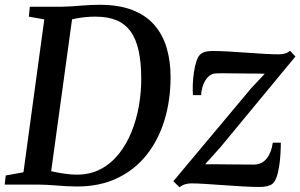

<svg xmlns="http://www.w3.org/2000/svg" viewBox="-26 -771 1254 802"><path d="M98.5 -743H236Q274 -744 313.2 -747.5Q352.5 -751 390.5 -751Q471 -751 527.2 -729Q583.5 -707 618.8 -666.5Q654 -626 670.2 -570.8Q686.5 -515.5 686.5 -450Q686.5 -352.5 661 -269Q635.5 -185.5 585.8 -123.2Q536 -61 463.2 -26.5Q390.5 8 296 8Q274.5 8 253.8 6.8Q233 5.5 212.5 4Q192 2.5 172 1.2Q152 0 132.5 0H-6.5L-2 -38L72 -51.5L159 -690L94.5 -701.5ZM183 -21.5 168 -62Q179.5 -57.5 201.8 -52.8Q224 -48 249.2 -44.8Q274.5 -41.5 294.5 -41.5Q351 -41.5 394.8 -64.8Q438.5 -88 470.5 -128.2Q502.5 -168.5 523.2 -219.8Q544 -271 554 -327.8Q564 -384.5 564 -440.5Q564 -509 553.2 -558.5Q542.5 -608 519.5 -639.8Q496.5 -671.5 460.2 -686.5Q424 -701.5 372.5 -701.5Q350 -701.5 328.5 -699.2Q307 -697 289.8 -693.5Q272.5 -690 262 -687L279 -719.5ZM1080 -463Q1067 -463.5 1045 -463.8Q1023 -464 997.2 -464Q971.5 -464 946.8 -464.5Q922 -465 903 -465Q884 -465 876.5 -464.5Q857 -463.5 843.8 -450.2Q830.5 -437 823 -416.8Q815.5 -396.5 814 -373.5H780Q778.5 -390 779.2 -415.8Q780 -441.5 784 -469Q788 -496.5 795.5 -518Q803 -539.5 815.5 -547.5Q821 -551.5 832 -554.8Q843 -558 861.5 -558Q889 -558 926.5 -556Q964 -554 1004 -551Q1044 -548 1079.5 -546Q1115 -544 1137 -544Q1151.5 -544 1163.2 -547Q1175 -550 1185.5 -559L1208 -535L896 -157.5L831 -85Q851 -85 879.2 -84.8Q907.5 -84.5 937.8 -84.2Q968 -84 993.8 -83.8Q1019.5 -83.5 1034.5 -83.5Q1068.5 -84 1088.2 -109.2Q1108 -134.5 1113.5 -175H1147Q1147 -154.5 1145.5 -128.2Q1144 -102 1140 -75.8Q1136 -49.5 1128.5 -29.2Q1121 -9 1108.5 -0.5Q1102 3.5 1089.2 6.8Q1076.5 10 1057.5 10Q1029.5 10 990 7.8Q950.5 5.5 908.8 2.5Q867 -0.5 831 -2.8Q795 -5 773 -5Q760 -5 747 -1.2Q734 2.5 724 11.5L698 -14L1022 -401Z"/></svg>

Font: Merriweather 36pt Medium
Style: Italic
Weight: 500
Italic angle: -7.8°
Version: Version 2.101